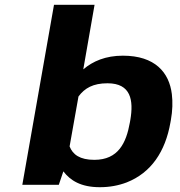

<svg xmlns="http://www.w3.org/2000/svg" viewBox="-20 -770 749 800"><path d="M327 -481 374 -750H205L73 0H225L244 -56C273 -18 317 10 396 10C437 10 474 3 508 -10C610 -50 669 -139 690 -259L692 -270C699 -309 700 -345 696 -378C685 -468 626 -538 492 -538C420 -538 367 -515 327 -481ZM373 -104C313 -104 283 -126 270 -160L307 -368C333 -403 368 -423 428 -423C526 -423 537 -352 523 -270L521 -259C506 -175 473 -104 373 -104Z"/></svg>

Font: Asimov
Style: XWidIt
Weight: 500
Designer: Google
Version: Version 2.000980; 2014